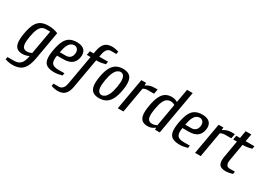

<svg xmlns="http://www.w3.org/2000/svg" viewBox="-12 -1574 3654 2658"><g transform="rotate(30 1815.5 -245.0)"><path d="M162 210Q132 210 99.5 203.5Q67 197 46 190L53 150H153Q221 150 258.5 114.5Q296 79 312 -15Q288 -4 263 3Q238 10 208 10Q156 10 123 -13.5Q90 -37 80.5 -93.5Q71 -150 89 -250Q107 -350 137 -406.5Q167 -463 214.5 -486.5Q262 -510 329 -510Q374 -510 412 -502.5Q450 -495 484 -480L407 -40Q390 55 359.5 109.5Q329 164 280.5 187Q232 210 162 210ZM248 -50Q267 -50 288 -56.5Q309 -63 322 -70L389 -450H319Q287 -450 260.5 -433.5Q234 -417 213.5 -373.5Q193 -330 179 -250Q165 -170 169.5 -126.5Q174 -83 195 -66.5Q216 -50 248 -50Z M718 10Q643 10 601 -13.5Q559 -37 547.5 -93.5Q536 -150 554 -250Q572 -350 601.5 -406.5Q631 -463 676.5 -486.5Q722 -510 784 -510Q870 -510 907.5 -467.5Q945 -425 931 -350Q919 -283 872.5 -246.5Q826 -210 732 -210H637Q621 -120 647 -85Q673 -50 748 -50H848L841 -10Q818 -3 783 3.5Q748 10 718 10ZM647 -270H742Q783 -270 808.5 -291.5Q834 -313 841 -350Q850 -399 829.5 -427Q809 -455 775 -455Q748 -455 723.5 -439Q699 -423 679.5 -383Q660 -343 647 -270Z M888 210Q866 210 832.5 203.5Q799 197 782 190L789 150H879Q894 150 911.5 141Q929 132 944.5 108.5Q960 85 967 40L1049 -425H989L1001 -490H1061L1068 -530Q1081 -600 1105.5 -636.5Q1130 -673 1164 -686.5Q1198 -700 1238 -700Q1261 -700 1294 -694Q1327 -688 1344 -680L1337 -640H1247Q1232 -640 1214.5 -631.5Q1197 -623 1181.5 -599Q1166 -575 1158 -530L1151 -490H1291L1283 -445Q1259 -438 1224 -431.5Q1189 -425 1159 -425H1139L1057 40Q1045 110 1020 146.5Q995 183 961.5 196.5Q928 210 888 210Z M1433 10Q1373 10 1336 -14.5Q1299 -39 1288 -96Q1277 -153 1294 -250Q1311 -348 1342 -404.5Q1373 -461 1418.5 -485.5Q1464 -510 1524 -510Q1584 -510 1621 -485.5Q1658 -461 1669.5 -404.5Q1681 -348 1664 -250Q1647 -153 1615.5 -96Q1584 -39 1538.5 -14.5Q1493 10 1433 10ZM1442 -45Q1467 -45 1492 -63Q1517 -81 1538.5 -125.5Q1560 -170 1574 -250Q1588 -330 1582.5 -374.5Q1577 -419 1558.5 -437Q1540 -455 1515 -455Q1490 -455 1465 -437Q1440 -419 1419 -374.5Q1398 -330 1384 -250Q1370 -170 1375 -125.5Q1380 -81 1398.5 -63Q1417 -45 1442 -45Z M1730 0 1818 -500H1894L1892 -460H1897Q1917 -475 1950 -487.5Q1983 -500 2028 -500H2078L2064 -425H1964Q1945 -425 1926.5 -420.5Q1908 -416 1891 -405L1820 0Z M2208 10Q2156 10 2123 -13.5Q2090 -37 2080.5 -93.5Q2071 -150 2089 -250Q2107 -350 2136 -406.5Q2165 -463 2206 -486.5Q2247 -510 2299 -510Q2329 -510 2352 -503Q2375 -496 2395 -485L2433 -700H2523L2400 0H2325V-30H2320Q2272 10 2208 10ZM2248 -50Q2267 -50 2288 -56.5Q2309 -63 2322 -70L2385 -430Q2375 -438 2356.5 -444Q2338 -450 2319 -450Q2287 -450 2260.5 -433.5Q2234 -417 2213.5 -373.5Q2193 -330 2179 -250Q2165 -170 2169.5 -126.5Q2174 -83 2195 -66.5Q2216 -50 2248 -50Z M2723 10Q2648 10 2606 -13.5Q2564 -37 2552.5 -93.5Q2541 -150 2559 -250Q2577 -350 2606.5 -406.5Q2636 -463 2681.5 -486.5Q2727 -510 2789 -510Q2875 -510 2912.5 -467.5Q2950 -425 2936 -350Q2924 -283 2877.5 -246.5Q2831 -210 2737 -210H2642Q2626 -120 2652 -85Q2678 -50 2753 -50H2853L2846 -10Q2823 -3 2788 3.5Q2753 10 2723 10ZM2652 -270H2747Q2788 -270 2813.5 -291.5Q2839 -313 2846 -350Q2855 -399 2834.5 -427Q2814 -455 2780 -455Q2753 -455 2728.5 -439Q2704 -423 2684.5 -383Q2665 -343 2652 -270Z M2965 0 3053 -500H3129L3127 -460H3132Q3152 -475 3185 -487.5Q3218 -500 3263 -500H3313L3299 -425H3199Q3180 -425 3161.5 -420.5Q3143 -416 3126 -405L3055 0Z M3453 10Q3413 10 3383.5 -3.5Q3354 -17 3342.5 -53.5Q3331 -90 3343 -160L3389 -425H3329L3341 -490H3401L3422 -610H3512L3491 -490H3631L3623 -445Q3599 -438 3564 -431.5Q3529 -425 3499 -425H3479L3433 -160Q3425 -115 3432 -91.5Q3439 -68 3453.5 -59Q3468 -50 3483 -50H3573L3566 -10Q3553 -5 3532 -0.5Q3511 4 3489.5 7Q3468 10 3453 10Z"/></g></svg>

Font: Cuprum
Style: Italic
Weight: 400
Italic angle: -10°
Designer: Jovanny Lemonad
Foundry: Jovanny Lemonad
Version: Version 3.000